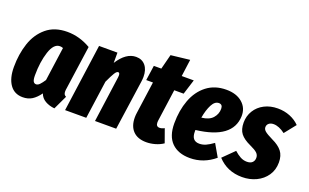

<svg xmlns="http://www.w3.org/2000/svg" viewBox="-79 -1036 2287 1423"><g transform="rotate(20 1065.0 -324.5)"><path d="M483 -499 435 -159Q432 -143 432 -130Q432 -117 436.5 -108.5Q441 -100 452 -95L400 15Q358 11 326 -7.5Q294 -26 282 -60Q254 -21 223 -1.5Q192 18 150 18Q84 18 48.5 -32.5Q13 -83 13 -171Q13 -272 41.5 -358Q70 -444 134 -497.5Q198 -551 298 -551Q394 -551 483 -499ZM181 -167Q181 -133 188.5 -119.5Q196 -106 211 -106Q225 -106 239 -120.5Q253 -135 270 -161L307 -427Q294 -432 282 -432Q233 -432 207 -351.5Q181 -271 181 -167Z M941 -430Q941 -412 938 -392L882 0H715L765 -362Q766 -368 766 -377Q766 -399 753 -399Q741 -399 727 -376.5Q713 -354 688 -300L646 0H479L553 -533H698V-452Q761 -551 840 -551Q887 -551 914 -518.5Q941 -486 941 -430Z M1154 -163Q1153 -158 1153 -149Q1153 -116 1181 -116Q1199 -116 1219 -127L1257 -21Q1229 -2 1194 8Q1159 18 1125 18Q1056 18 1019.5 -20Q983 -58 983 -126Q983 -145 986 -164L1021 -415H968L985 -533H1044L1074 -650L1223 -667L1205 -533H1300L1263 -415H1189Z M1724 -404Q1718 -225 1437 -192V-178Q1437 -106 1498 -106Q1524 -106 1549 -117Q1574 -128 1607 -152L1663 -55Q1576 18 1468 18Q1376 18 1324.5 -33Q1273 -84 1273 -185Q1273 -287 1304 -370Q1335 -453 1398 -502Q1461 -551 1552 -551Q1632 -551 1679 -510Q1726 -469 1724 -404ZM1563 -404Q1563 -439 1533 -439Q1501 -439 1479.5 -397.5Q1458 -356 1447 -293Q1507 -299 1535 -331Q1563 -363 1563 -404Z M2130 -483 2059 -394Q2010 -431 1968 -431Q1945 -431 1931 -419.5Q1917 -408 1917 -389Q1917 -372 1933.5 -358Q1950 -344 1997 -321Q2049 -297 2075 -264Q2101 -231 2101 -177Q2101 -118 2071 -74Q2041 -30 1990.5 -6Q1940 18 1880 18Q1762 18 1687 -64L1774 -150Q1799 -127 1823.5 -114Q1848 -101 1875 -101Q1903 -101 1917.5 -115Q1932 -129 1932 -152Q1932 -174 1916 -189.5Q1900 -205 1858 -224Q1803 -249 1778.5 -280.5Q1754 -312 1754 -366Q1754 -418 1780 -460.5Q1806 -503 1852.5 -527Q1899 -551 1958 -551Q2010 -551 2054.5 -533Q2099 -515 2130 -483Z"/></g></svg>

Font: Fira Sans Extra Condensed ExtraBold
Style: Italic
Weight: 800
Width: 3
Italic angle: -8°
Designer: Carrois Corporate & Edenspiekermann AG
Foundry: Carrois Corporate GbR & Edenspiekermann AG
Version: Version 4.203